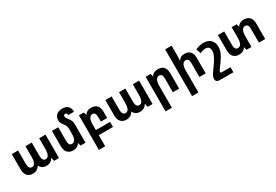

<svg xmlns="http://www.w3.org/2000/svg" viewBox="75 -2041 5118 3557"><g transform="rotate(-30 2634.0 -262.5)"><path d="M68 -179V-501H203V-215Q203 -160 221 -132Q239 -104 272 -104Q361 -104 361 -269V-501H496V-217Q496 -161 514.5 -132.5Q533 -104 566 -104Q655 -104 655 -275V-501H790V0H685L669 -71H662Q643 -34 607.5 -12Q572 10 521 10Q470 10 435 -11.5Q400 -33 382 -71H374Q354 -34 316 -12Q278 10 230 10Q151 10 109.5 -38Q68 -86 68 -179Z M1357 0H1251L1235 -62H1230Q1212 -28 1177 -9Q1142 10 1094 10Q1014 10 971 -36.5Q928 -83 928 -172V-501H1063V-202Q1063 -154 1080.5 -130Q1098 -106 1131 -106Q1175 -106 1198.5 -148.5Q1222 -191 1222 -275V-378Q1222 -409 1212 -435.5Q1202 -462 1177 -493Q1126 -555 1126 -608Q1126 -682 1171.5 -723Q1217 -764 1298 -764Q1376 -764 1418 -723Q1460 -682 1460 -604H1335Q1335 -629 1326 -641Q1317 -653 1297 -653Q1280 -653 1271 -643Q1262 -633 1262 -615Q1262 -596 1272.5 -578Q1283 -560 1308 -531Q1335 -499 1346 -466Q1357 -433 1357 -382Z M1944 1H1640V239H1505V-501H1611L1627 -440H1632Q1650 -474 1685 -492.5Q1720 -511 1768 -511Q1848 -511 1891 -465Q1934 -419 1934 -330V-197H1799V-299Q1799 -396 1731 -396Q1687 -396 1663.5 -353Q1640 -310 1640 -227V-107H1944Z M2070 -179V-501H2205V-215Q2205 -160 2223 -132Q2241 -104 2274 -104Q2363 -104 2363 -269V-501H2498V-217Q2498 -161 2516.5 -132.5Q2535 -104 2568 -104Q2657 -104 2657 -275V-501H2792V0H2687L2671 -71H2664Q2645 -34 2609.5 -12Q2574 10 2523 10Q2472 10 2437 -11.5Q2402 -33 2384 -71H2376Q2356 -34 2318 -12Q2280 10 2232 10Q2153 10 2111.5 -38Q2070 -86 2070 -179Z M2932 -501H3038L3054 -440H3059Q3077 -474 3112 -492.5Q3147 -511 3195 -511Q3275 -511 3318 -465Q3361 -419 3361 -330V0H3226V-299Q3226 -396 3158 -396Q3114 -396 3090.5 -353Q3067 -310 3067 -227V239H2932Z M3637 -528Q3637 -490 3632 -443H3637Q3656 -477 3687 -494Q3718 -511 3767 -511Q3844 -511 3886 -465Q3928 -419 3928 -330V0H3793V-299Q3793 -396 3725 -396Q3680 -396 3657 -353Q3634 -310 3634 -227V239H3499V-760L3637 -761Z M4091 239Q4009 239 4009 167Q4009 142 4020 115Q4031 88 4059 47L4154 -89Q4202 -159 4222.5 -208.5Q4243 -258 4243 -302Q4243 -351 4220.5 -376Q4198 -401 4158 -401Q4096 -401 4035 -370L3999 -470Q4079 -511 4177 -511Q4270 -511 4324.5 -457Q4379 -403 4379 -312Q4379 -246 4353 -185Q4327 -124 4270 -43L4189 69Q4169 96 4169 112Q4169 131 4194 131H4383V239Z M5201 -330V0H5066V-299Q5066 -396 4998 -396Q4953 -396 4930 -353Q4907 -310 4907 -227V0H4801L4785 -62H4780Q4762 -28 4727 -9Q4692 10 4644 10Q4564 10 4521 -36.5Q4478 -83 4478 -172V-501H4613V-202Q4613 -154 4630.5 -130Q4648 -106 4681 -106Q4725 -106 4748.5 -148.5Q4772 -191 4772 -275V-501H4878L4894 -440H4899Q4917 -474 4952 -492.5Q4987 -511 5035 -511Q5115 -511 5158 -465Q5201 -419 5201 -330Z"/></g></svg>

Font: Noto Sans Armenian SmBd Narrow
Style: Regular
Weight: 600
Width: 4
Designer: Monotype Design team
Foundry: Monotype Imaging Inc.
Version: Version 1.000